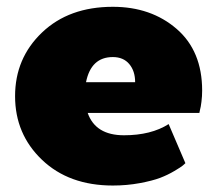

<svg xmlns="http://www.w3.org/2000/svg" viewBox="-20 -537 648 573"><path d="M316.7 -516.7Q430.8 -516.7 507.1 -450.8Q583.3 -385 583.3 -266.7Q583.3 -250 581.2 -233.3Q579.2 -216.7 576.7 -208.3L575 -200H241.7Q265 -133.3 350 -133.3Q430.8 -133.3 483.3 -166.7L533.3 -50Q530.8 -47.5 525.4 -42.9Q520 -38.3 500.4 -26.7Q480.8 -15 457.9 -6.2Q435 2.5 396.7 9.6Q358.3 16.7 316.7 16.7Q185.8 16.7 105.4 -60Q25 -136.7 25 -250Q25 -363.3 105.4 -440Q185.8 -516.7 316.7 -516.7ZM236.7 -291.7H383.3Q383.3 -325 365.8 -345.8Q348.3 -366.7 316.7 -366.7Q251.7 -366.7 236.7 -291.7Z"/></svg>

Font: BoonTook
Style: Regular
Weight: 400
Designer: Sungsit Sawaiwan
Foundry: FontUni
Version: Version 3.0